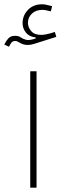

<svg xmlns="http://www.w3.org/2000/svg" viewBox="-37 -872 293 892"><path d="M132.8 -541H103.5V0H132.8ZM186 -822.3 199.2 -819.3 205.1 -843.3 191.4 -846.7Q182.6 -849.1 174.6 -850.6Q166.5 -852.1 158.2 -852.1Q118.2 -852.1 93 -826.2Q67.9 -800.3 67.9 -764.2Q67.9 -740.2 83.3 -720.7Q98.6 -701.2 128.4 -698.2L128.9 -693.4Q99.6 -683.1 84.7 -687Q69.8 -690.9 59.6 -698.2Q49.3 -705.6 33.2 -705.6Q12.7 -705.6 2 -693.8Q-8.8 -682.1 -17.1 -665L4.9 -654.8Q9.3 -665 15.6 -673.3Q22 -681.6 33.2 -681.6Q39.1 -681.6 44.7 -679Q50.3 -676.3 56.6 -672.4Q65.4 -667.5 74 -665.3Q82.5 -663.1 92.3 -663.1Q106.4 -663.1 124 -668.9L224.6 -700.7L217.8 -723.6L201.2 -718.3Q189.5 -714.8 177 -712.4Q164.6 -710 153.3 -710Q123 -710 107.9 -727.5Q92.8 -745.1 92.8 -766.1Q92.8 -791.5 111.3 -808.8Q129.9 -826.2 159.7 -826.2Q171.9 -826.2 186 -822.3Z"/></svg>

Font: Estedad VF
Style: Regular
Weight: 100
Designer: Amin Abedi
Version: Version 7.3